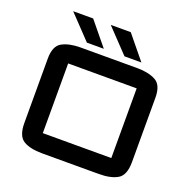

<svg xmlns="http://www.w3.org/2000/svg" viewBox="-155 -1058 1206 1217"><g transform="rotate(20 448.0 -450.0)"><path d="M85 -570Q85 -655.5 132.8 -681.2Q180.5 -707 256 -707H639Q715 -707 763 -681.2Q811 -655.5 811 -570V-136Q811 -47 765.2 -20Q719.5 7 639 7H256Q175.5 7 130.2 -20.2Q85 -47.5 85 -136ZM217 -585V-115Q217 -115 217 -115Q217 -115 217 -115H679Q679 -115 679 -115Q679 -115 679 -115V-585Q679 -585 679 -585Q679 -585 679 -585H217Q217 -585 217 -585Q217 -585 217 -585ZM651 -749.5H537L387 -907H522ZM397.5 -749.5H283.5L133.5 -907H268.5Z"/></g></svg>

Font: Science Gothic
Style: Regular
Weight: 400
Designer: Thomas Phinney, Vassil Kateliev, Brandon Buerkle
Foundry: Font Detective LLC
Version: Version 1.018